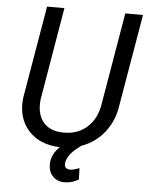

<svg xmlns="http://www.w3.org/2000/svg" viewBox="-60 -759 764 997"><g transform="rotate(5 322.5 -260.5)"><path d="M644.5 -710.9 562.5 -230Q551.3 -152.3 505.1 -92.8Q459 -33.2 385.7 -6.8Q313 43.5 308.6 90.3Q305.2 121.1 336.9 122.1Q352.5 122.6 385.3 109.9L387.2 168.9Q354 189.9 313.5 189.9Q275.4 189.9 252.2 165.3Q229 140.6 230 100.6Q231.9 50.3 273.9 10.3Q168 7.3 109.1 -58.8Q50.3 -125 62.5 -229.5L144.5 -710.9H234.9L153.3 -229Q145 -154.3 178.7 -111.6Q212.4 -68.8 280.8 -66.9Q355 -64 406 -107.2Q457 -150.4 470.2 -228.5L552.2 -710.9Z"/></g></svg>

Font: Roboto
Style: Italic
Weight: 400
Italic angle: -12°
Designer: Google
Version: Version 2.134; 2016; ttfautohint (v1.6)